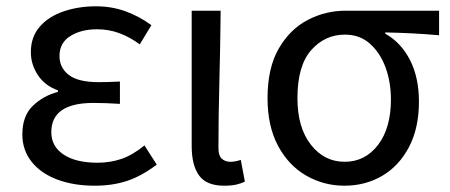

<svg xmlns="http://www.w3.org/2000/svg" viewBox="-20 -577 1429 610"><path d="M281 13Q214 13 162 -6.5Q110 -26 80.5 -63Q51 -100 51 -150Q51 -209 84.5 -241Q118 -273 164 -285V-290Q122 -305 100 -339Q78 -373 78 -411Q78 -460 106.5 -492.5Q135 -525 182.5 -541Q230 -557 285 -557Q335 -557 379 -541Q423 -525 461 -497L424 -436Q393 -459 359.5 -471.5Q326 -484 288 -484Q238 -484 203.5 -462.5Q169 -441 169 -399Q169 -362 198.5 -339Q228 -316 294 -316Q310 -316 326 -316.5Q342 -317 361 -318V-247Q315 -250 277 -250Q143 -250 143 -157Q143 -112 182 -86Q221 -60 290 -60Q330 -60 365.5 -72Q401 -84 439 -115L478 -54Q429 -17 383 -2Q337 13 281 13Z M692 13Q636 13 612.5 -19.5Q589 -52 589 -113V-543H681Q680 -433 677 -318.5Q674 -204 674 -106Q674 -83 684.5 -73Q695 -63 712 -63Q727 -63 745 -69L758 0Q746 6 730.5 9.5Q715 13 692 13Z M1074 13Q1009 13 953 -19Q897 -51 863.5 -113.5Q830 -176 830 -265Q830 -361 865.5 -422.5Q901 -484 957.5 -513.5Q1014 -543 1078 -543H1375V-465Q1329 -469 1289 -471Q1249 -473 1204 -474V-470Q1254 -442 1282.5 -386.5Q1311 -331 1311 -254Q1311 -170 1279.5 -110Q1248 -50 1194.5 -18.5Q1141 13 1074 13ZM1075 -63Q1140 -63 1181 -116.5Q1222 -170 1222 -261Q1222 -316 1205 -362.5Q1188 -409 1155.5 -438Q1123 -467 1076 -467Q1012 -467 968.5 -417.5Q925 -368 925 -265Q925 -172 967.5 -117.5Q1010 -63 1075 -63Z"/></svg>

Font: Chiron Sans HK TT
Style: Regular
Weight: 400
Designer: Ryoko NISHIZUKA 西塚涼子 (kana, bopomofo & ideographs); Paul D. Hunt (Latin, Greek & Cyrillic); Sandoll Communications 산돌커뮤니
Foundry: Adobe
Version: Version 2.022;hotconv 1.0.109;makeotfexe 2.5.65596